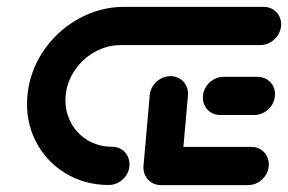

<svg xmlns="http://www.w3.org/2000/svg" viewBox="-20 -538 837 558"><path d="M761.1 -55.6Q760 -40.4 751.3 -27.5Q742.6 -14.7 729.2 -7.3Q715.9 0 700.7 0H447.8Q432.6 0 420.6 -7.4Q408.5 -14.8 402.2 -27.6Q395.9 -40.4 397 -55.6Q398.1 -70.7 406.9 -83.6Q415.6 -96.4 428.9 -103.8Q442.2 -111.1 457.4 -111.1H710.4Q725.6 -111.1 737.6 -103.7Q749.6 -96.3 755.9 -83.5Q762.2 -70.7 761.1 -55.6ZM396.7 -51.9 415.2 -261.1Q416.3 -276.3 425 -289.1Q433.7 -302 447.1 -309.3Q460.4 -316.7 475.6 -316.7Q490.7 -316.7 502.8 -309.3Q514.8 -301.9 521.1 -289.1Q527.4 -276.3 526.3 -261.1L507.8 -51.9ZM356.3 -55.9Q355.2 -40.7 346.5 -27.9Q337.7 -15.1 324.4 -7.7Q311.1 -0.4 295.9 -0.4Q225.7 -0.4 169.1 -35.1Q112.5 -69.9 82.9 -129.5Q53.3 -189 59.6 -259.3Q65.9 -329.6 105.7 -389.1Q145.6 -448.5 208.1 -483.3Q270.7 -518.1 341.1 -518.1H745.9Q761.1 -518.1 773.3 -510.7Q785.6 -503.3 791.9 -490.6Q798.1 -477.8 796.9 -462.6Q795.6 -447.4 786.8 -434.6Q778.1 -421.7 764.8 -414.4Q751.5 -407 736.3 -407H331.5Q291.2 -407 255.6 -387.2Q219.9 -367.3 197.1 -333.4Q174.3 -299.5 170.7 -259.3Q167.4 -218.9 184.3 -185Q201.2 -151.2 233.3 -131.3Q265.4 -111.5 305.6 -111.5Q320.7 -111.5 332.8 -104.1Q344.8 -96.7 351.1 -83.9Q357.4 -71.1 356.3 -55.9ZM569.8 -259.3Q571.1 -274.4 579.6 -287.2Q588.1 -300 601.5 -307.4Q614.8 -314.8 630 -314.8H728.1Q743.3 -314.8 755.6 -307.4Q767.8 -300 774.1 -287.2Q780.4 -274.4 779.1 -259.3Q777.8 -244.1 769.1 -231.2Q760.3 -218.4 747 -211Q733.7 -203.7 718.5 -203.7H620.4Q605.2 -203.7 593.1 -211.1Q581.1 -218.5 574.8 -231.3Q568.5 -244.1 569.8 -259.3Z"/></svg>

Font: 26F Galaxy Sans Oblique
Style: Regular
Weight: 400
Italic angle: -5°
Designer: C₂₉H₂₅N₃O₅
Version: Version 1.200;FEAKit 1.0